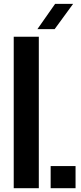

<svg xmlns="http://www.w3.org/2000/svg" viewBox="-20 -994 430 1014"><path d="M52.5 0V-800H185V0ZM247.5 0V-117H379V0ZM177.5 -840 271 -973.5H366L268.5 -840Z"/></svg>

Font: Big Shoulders Stencil Text Thin ExtraBold
Style: Regular
Weight: 800
Version: Version 2.001